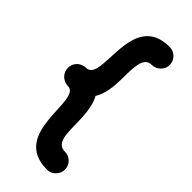

<svg xmlns="http://www.w3.org/2000/svg" viewBox="-246 -784 834 834"><g transform="rotate(45 171.0 -367.0)"><path d="M301.8 -45.4C301.8 -76.2 277.3 -100.6 246.6 -100.6C211.9 -100.6 200.2 -127.4 197.3 -167.5C192.9 -226.6 200.7 -310.5 169.4 -365.7C192.4 -402.3 197.3 -452.1 197.8 -500C198.7 -570.8 197.3 -633.8 246.6 -633.8C261.7 -633.8 274.9 -639.2 286.1 -650.4C296.9 -661.1 302.2 -673.8 302.2 -689C302.2 -719.7 277.3 -744.1 246.6 -744.1C15.1 -744.1 150.4 -422.9 53.7 -422.9H51.8H50.8H49.3C48.8 -422.9 48.3 -422.9 47.9 -422.4H46.9H44.9C44.4 -421.9 44.4 -421.9 43.9 -421.9C43.5 -421.9 42.5 -421.9 42 -421.4H41.5C16.6 -416 -2 -394 -2 -367.2C-2 -337.9 21.5 -313.5 50.8 -311.5H53.7C145.5 -311.5 15.6 9.8 246.6 9.8C261.7 9.8 274.9 4.4 285.6 -6.8C296.4 -17.6 301.8 -30.3 301.8 -45.4Z"/></g></svg>

Font: Mikhak SemiBold
Style: Regular
Weight: 600
Designer: Amin Abedi
Version: Version 3.2